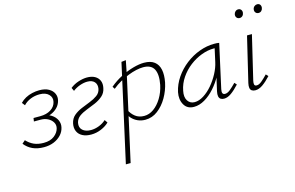

<svg xmlns="http://www.w3.org/2000/svg" viewBox="-117 -884 2213 1440"><g transform="rotate(-15 990.0 -163.5)"><path d="M142 6Q91 6 54 -11Q17 -28 -9 -61L15 -82Q41 -54 72.5 -40Q104 -26 148 -26Q199 -26 230 -50Q261 -74 269 -107Q275 -132 262.5 -153Q250 -174 225.5 -187Q201 -200 169 -200H117L121 -226H173Q222 -226 255.5 -247Q289 -268 297 -304Q305 -337 281 -361.5Q257 -386 210 -386Q172 -386 139 -372.5Q106 -359 84 -335L66 -358Q84 -377 108 -390Q132 -403 160.5 -409.5Q189 -416 216 -416Q260 -416 288.5 -400Q317 -384 328.5 -358Q340 -332 332 -303Q324 -273 303 -252Q282 -231 252.5 -219Q223 -207 186 -207L188 -224Q230 -224 258.5 -205.5Q287 -187 299.5 -159.5Q312 -132 305 -103Q298 -71 275 -46.5Q252 -22 218 -8Q184 6 142 6Z M508 6Q468 6 440.5 -8.5Q413 -23 401.5 -49.5Q390 -76 397 -110Q405 -147 430.5 -168.5Q456 -190 490.5 -204.5Q525 -219 558.5 -232Q592 -245 617 -263Q642 -281 648 -311Q654 -344 636 -364.5Q618 -385 580 -385Q553 -385 522 -374Q491 -363 467 -344L455 -370Q484 -393 520 -404.5Q556 -416 586 -416Q622 -416 646.5 -402.5Q671 -389 681.5 -364.5Q692 -340 685 -308Q678 -271 652 -248.5Q626 -226 592.5 -211.5Q559 -197 524.5 -184Q490 -171 465.5 -153Q441 -135 434 -105Q427 -69 450 -48Q473 -27 515 -27Q546 -27 578 -39.5Q610 -52 632 -73L648 -50Q624 -26 586 -10Q548 6 508 6Z M700 289 867 -462 902 -466 879 -350 737 289ZM929 4Q897 4 870.5 -8Q844 -20 825.5 -40Q807 -60 798 -86L816 -103Q831 -70 859 -48Q887 -26 928 -26Q967 -26 1002 -51Q1037 -76 1064 -120Q1091 -164 1103 -220Q1118 -298 1096.5 -339.5Q1075 -381 1013 -381Q989 -381 959 -374.5Q929 -368 896 -355Q863 -342 829.5 -323.5Q796 -305 766 -280L754 -299Q798 -336 847.5 -361Q897 -386 944 -399Q991 -412 1028 -412Q1079 -412 1108 -389.5Q1137 -367 1145.5 -326Q1154 -285 1143 -228Q1130 -167 1099.5 -114.5Q1069 -62 1025.5 -29Q982 4 929 4Z M1306 5Q1254 5 1230.5 -36Q1207 -77 1218 -133Q1231 -192 1266 -243Q1301 -294 1351 -332.5Q1401 -371 1458.5 -392Q1516 -413 1572 -413Q1584 -413 1594 -412.5Q1604 -412 1612 -410L1537 -71Q1528 -29 1556 -29Q1575 -29 1596.5 -46.5Q1618 -64 1644 -91L1659 -74Q1625 -37 1596 -16.5Q1567 4 1540 4Q1524 4 1513.5 -3Q1503 -10 1500 -25Q1497 -40 1502 -63L1543 -243L1570 -277Q1559 -226 1532 -176Q1505 -126 1468.5 -85Q1432 -44 1390 -19.5Q1348 5 1306 5ZM1320 -28Q1354 -28 1390.5 -51Q1427 -74 1458.5 -111Q1490 -148 1513.5 -192Q1537 -236 1546 -278L1572 -395L1592 -378Q1587 -379 1578 -379.5Q1569 -380 1561 -380Q1514 -380 1465 -361.5Q1416 -343 1373 -310Q1330 -277 1299 -231.5Q1268 -186 1258 -133Q1248 -85 1266.5 -56.5Q1285 -28 1320 -28Z M1783 4Q1767 4 1756 -3Q1745 -10 1742.5 -25Q1740 -40 1745 -62L1828 -410H1866L1785 -69Q1781 -51 1784 -40Q1787 -29 1802 -29Q1820 -29 1841 -46.5Q1862 -64 1888 -91L1904 -74Q1871 -38 1841 -17Q1811 4 1783 4ZM1809 -550Q1795 -550 1786.5 -560Q1778 -570 1780 -585Q1782 -598 1791.5 -607Q1801 -616 1814 -616Q1828 -616 1836 -606Q1844 -596 1842 -581Q1840 -567 1831 -558.5Q1822 -550 1809 -550ZM1956 -550Q1942 -550 1933.5 -560Q1925 -570 1927 -585Q1929 -599 1939 -607.5Q1949 -616 1961 -616Q1976 -616 1983.5 -606Q1991 -596 1989 -581Q1987 -567 1978 -558.5Q1969 -550 1956 -550Z"/></g></svg>

Font: Ysabeau Office ExtraLight
Style: Italic
Weight: 250
Italic angle: -12°
Designer: Christian Thalmann (Catharsis Fonts)
Version: Version 2.001;gftools[0.9.30]; featfreeze: tnum,lnum,ss02